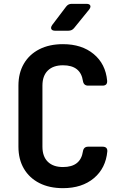

<svg xmlns="http://www.w3.org/2000/svg" viewBox="-20 -970 640 1000"><path d="M308 10Q237 10 185 -16.5Q133 -43 104.5 -91.5Q76 -140 76 -206V-524Q76 -590 104.5 -638.5Q133 -687 185 -713.5Q237 -740 308 -740Q406 -740 468 -688.5Q530 -637 538 -550Q540 -524 514 -524H439Q416 -524 412 -548Q400 -630 308 -630Q257 -630 229 -602.5Q201 -575 201 -524V-206Q201 -155 229 -127.5Q257 -100 308 -100Q400 -100 412 -182Q416 -206 439 -206H514Q540 -206 539 -182Q531 -94 469 -42Q407 10 308 10ZM267 -810Q252 -810 247.5 -818.5Q243 -827 252 -840L324 -935Q335 -950 353 -950H430Q446 -950 450 -941.5Q454 -933 444 -920L366 -824Q355 -810 336 -810Z"/></svg>

Font: Pitagon Sans Mono
Style: Bold
Weight: 700
Monospace: yes
Designer: Travis Tran
Foundry: Pitagon
Version: Version 1.001; ttfautohint (v1.8.4.7-5d5b);gftools[0.9.26]